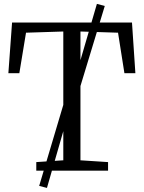

<svg xmlns="http://www.w3.org/2000/svg" viewBox="-20 -856 721 963"><path d="M297.5 -52V-698L110.5 -692L77 -489H22L40.5 -743H642L659 -489H604L572 -692L383.5 -698V-52L522 -43V0H162V-43ZM176.5 76.5 314 -385.5 343 -415.5 466 -836.5 505.5 -826 378.5 -408 348 -373.5 215.5 86.5Z"/></svg>

Font: Merriweather Light
Style: Regular
Weight: 300
Designer: Eben Sorkin
Foundry: Eben Sorkin
Version: Version 2.100